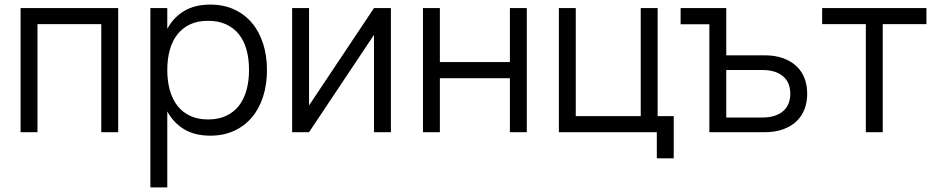

<svg xmlns="http://www.w3.org/2000/svg" viewBox="-20 -575 4074 835"><path d="M69.5 0V-540H494V0H420.5V-470H143V0Z M634 240V-540H707.5V-449.5Q734 -499 780.5 -527Q827 -555 895 -555Q952.5 -555 998.2 -534Q1044 -513 1075.8 -475.2Q1107.5 -437.5 1124.2 -385.2Q1141 -333 1141 -270.5Q1141 -207 1124 -154.2Q1107 -101.5 1075 -64Q1043 -26.5 997.5 -5.8Q952 15 895 15Q826.5 15 780.5 -13Q734.5 -41 707.5 -90.5V240ZM885 -55.5Q930 -55.5 963.5 -71.2Q997 -87 1019 -115.2Q1041 -143.5 1052 -183Q1063 -222.5 1063 -270.5Q1063 -319.5 1052 -359Q1041 -398.5 1018.8 -426.2Q996.5 -454 963 -469.2Q929.5 -484.5 885 -484.5Q839.5 -484.5 806.2 -468.8Q773 -453 751 -424.8Q729 -396.5 718.2 -357.2Q707.5 -318 707.5 -270.5Q707.5 -222 718.8 -182.2Q730 -142.5 752.2 -114.2Q774.5 -86 807.8 -70.8Q841 -55.5 885 -55.5Z M1680 -540V0H1606.5V-423.5L1324 0H1250.5V-540H1324V-116.5L1606.5 -540Z M1819.5 0V-540H1893V-305H2197.5V-540H2271V0H2197.5V-235H1893V0Z M2836.5 113.5V0H2410.5V-540H2484V-70H2766.5V-540H2840V-70H2910V113.5Z M3065 -469.5H2940V-540H3138.5V-334.5H3304.5Q3350.5 -334.5 3385.2 -322Q3420 -309.5 3443.5 -287.5Q3467 -265.5 3478.8 -234.8Q3490.5 -204 3490.5 -167.5Q3490.5 -131 3478.8 -100.2Q3467 -69.5 3443.5 -47.2Q3420 -25 3385.2 -12.5Q3350.5 0 3304.5 0H3065ZM3296.5 -64Q3327 -64 3349.8 -71.8Q3372.5 -79.5 3387.5 -93.2Q3402.5 -107 3409.8 -126Q3417 -145 3417 -167.5Q3417 -190 3409.8 -209Q3402.5 -228 3387.5 -241.5Q3372.5 -255 3349.8 -262.8Q3327 -270.5 3296.5 -270.5H3138.5V-64Z M3745.5 0V-470H3555.5V-540H4009V-470H3819V0Z"/></svg>

Font: Vela Sans
Style: Regular
Weight: 400
Designer: Principal design: Mikhail Sharanda - project Manrope.
Design modification: Ravid Balaliev
Foundry: Mikhail Sharanda
Version: Version 1.001